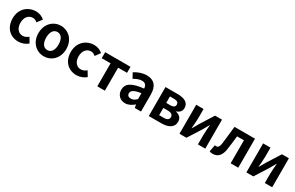

<svg xmlns="http://www.w3.org/2000/svg" viewBox="180 -1885 4933 3211"><g transform="rotate(30 2647.0 -280.0)"><path d="M317 14C379 14 447 -7 500 -54L442 -151C411 -125 373 -106 333 -106C252 -106 194 -174 194 -279C194 -385 252 -454 337 -454C369 -454 395 -441 423 -417L493 -512C452 -547 399 -574 330 -574C178 -574 44 -466 44 -279C44 -94 162 14 317 14Z M810 14C950 14 1079 -94 1079 -279C1079 -466 950 -574 810 -574C670 -574 541 -466 541 -279C541 -94 670 14 810 14ZM810 -106C734 -106 691 -174 691 -279C691 -385 734 -454 810 -454C886 -454 929 -385 929 -279C929 -174 886 -106 810 -106Z M1440 14C1502 14 1570 -7 1623 -54L1565 -151C1534 -125 1496 -106 1456 -106C1375 -106 1317 -174 1317 -279C1317 -385 1375 -454 1460 -454C1492 -454 1518 -441 1546 -417L1616 -512C1575 -547 1522 -574 1453 -574C1301 -574 1167 -466 1167 -279C1167 -94 1285 14 1440 14Z M1839 0H1985V-444H2157V-560H1668V-444H1839Z M2380 14C2444 14 2500 -18 2549 -60H2552L2563 0H2683V-327C2683 -489 2610 -574 2468 -574C2380 -574 2300 -541 2234 -500L2287 -403C2339 -433 2389 -456 2441 -456C2510 -456 2534 -414 2536 -359C2311 -335 2214 -272 2214 -152C2214 -57 2280 14 2380 14ZM2428 -101C2385 -101 2354 -120 2354 -164C2354 -214 2400 -251 2536 -269V-156C2501 -121 2470 -101 2428 -101Z M2833 0H3077C3205 0 3307 -47 3307 -161C3307 -237 3259 -276 3191 -292V-297C3255 -315 3285 -362 3285 -414C3285 -522 3189 -560 3065 -560H2833ZM2976 -336V-461H3055C3118 -461 3144 -438 3144 -398C3144 -360 3118 -336 3053 -336ZM2976 -99V-239H3065C3133 -239 3164 -210 3164 -170C3164 -127 3135 -99 3068 -99Z M3426 0H3560L3724 -259C3742 -292 3772 -344 3791 -377H3795C3789 -307 3782 -233 3782 -176V0H3924V-560H3790L3626 -300C3609 -267 3578 -216 3559 -183H3555C3560 -252 3568 -327 3568 -383V-560H3426Z M4072 14C4173 14 4232 -54 4249 -179C4262 -266 4272 -356 4282 -444H4414V0H4561V-560H4166C4153 -446 4141 -332 4127 -219C4118 -152 4095 -125 4062 -125C4051 -125 4043 -128 4035 -130L4010 2C4029 10 4048 14 4072 14Z M4718 0H4852L5016 -259C5034 -292 5064 -344 5083 -377H5087C5081 -307 5074 -233 5074 -176V0H5216V-560H5082L4918 -300C4901 -267 4870 -216 4851 -183H4847C4852 -252 4860 -327 4860 -383V-560H4718Z"/></g></svg>

Font: Noto Sans Japanese Bold
Style: Bold
Weight: 700
Designer: Ryoko NISHIZUKA (kana & ideographs); Paul D. Hunt (Latin, Greek & Cyrillic); Wenlong ZHANG (bopomofo); Sandoll Communica
Foundry: Adobe Systems Incorporated
Version: Version 1.000;PS 1;hotconv 1.0.78;makeotf.lib2.5.61930